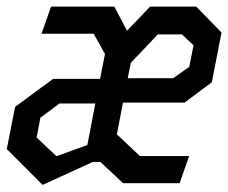

<svg xmlns="http://www.w3.org/2000/svg" viewBox="-24 -540 673 566"><path d="M313 -520.5H126.5L98.5 -440.5H252L285.5 -381L271 -307.5H132.5L20.5 -225L-4 -100.5L101.5 5L249.5 -62.5H272L339 0H505.5L533.5 -80H388.5L320.5 -144L338.5 -237.5H520L600.5 -297.5L629 -444L554.5 -520.5H418.5L350.5 -449.5ZM84 -134.5 95 -193 151.5 -235H257L233.5 -112.5L142.5 -79.5ZM352.5 -309.5 361.5 -354.5 441 -438.5H512.5L546.5 -406.5L534 -343L486.5 -309.5Z"/></svg>

Font: Monaspace Krypton Medium
Style: Italic
Weight: 500
Italic angle: -11°
Designer: Riley Cran & the Lettermatic Team
Foundry: Lettermatic
Version: Version 1.101 (Monaspace Krypton)